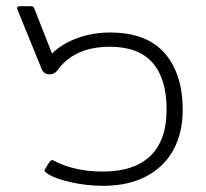

<svg xmlns="http://www.w3.org/2000/svg" viewBox="-20 -585 665 620"><path d="M140 -20Q130 -26 126 -30Q122 -34 126 -40L136 -56Q143 -68 148 -68Q152 -68 156 -65Q222 -31 312 -31Q413 -31 465.5 -81.5Q518 -132 518 -231Q518 -331 472.5 -382.5Q427 -434 335 -434Q225 -434 170 -364Q169 -362 164.5 -356.5Q160 -351 154 -348Q148 -345 140 -345Q122 -345 115 -361L36 -555L35 -558Q35 -565 44 -565H80Q85 -565 87 -563.5Q89 -562 91 -557L148 -412Q180 -444 230 -462Q280 -480 335 -480Q454 -480 512 -413Q570 -346 570 -230Q570 -157 540.5 -102Q511 -47 453 -16Q395 15 314 15Q261 15 211.5 4Q162 -7 140 -20Z"/></svg>

Font: Mitr ExtraLight
Style: Regular
Weight: 250
Designer: Thanarat Vachiruckul
Foundry: Cadson Demak Co.,Ltd.
Version: Version 1.000